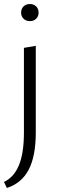

<svg xmlns="http://www.w3.org/2000/svg" viewBox="-20 -646 297 955"><path d="M99 13V-408L158 -418V13Q158 130 123 197.5Q88 265 14 289L0 259Q50 235 74.5 175Q99 115 99 13ZM129 -541Q109 -541 97 -553Q85 -565 85 -583Q85 -602 97 -614Q109 -626 129 -626Q148 -626 160 -614Q172 -602 172 -583Q172 -565 160 -553Q148 -541 129 -541Z"/></svg>

Font: Ysabeau Office Light
Style: Regular
Weight: 300
Designer: Christian Thalmann (Catharsis Fonts)
Version: Version 2.001;gftools[0.9.30]; featfreeze: tnum,lnum,ss02